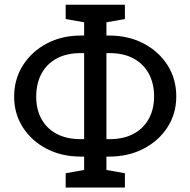

<svg xmlns="http://www.w3.org/2000/svg" viewBox="-20 -770 821 828"><path d="M263.2 38.6V-22.9L342.8 -37.1V-94.7H328.6Q246.1 -94.7 181.2 -128.4Q116.2 -162.1 78.6 -220.7Q41 -279.3 41 -353Q41 -428.7 78.9 -488.3Q116.7 -547.9 181.6 -582.3Q246.6 -616.7 328.6 -616.7H342.8V-673.8L263.2 -688V-749.5H518.6V-688L439 -673.8V-616.7H451.7Q533.7 -616.7 599.1 -582.5Q664.6 -548.3 702.4 -489Q740.2 -429.7 740.2 -354Q740.2 -280.3 702.4 -221.4Q664.6 -162.6 599.1 -128.7Q533.7 -94.7 451.7 -94.7H439V-37.1L518.6 -22.9V38.6ZM328.6 -169.9H342.8V-541H328.6Q267.1 -541 224.1 -517.6Q181.2 -494.1 158.7 -451.9Q136.2 -409.7 136.2 -353Q136.2 -298.3 158.7 -257.1Q181.2 -215.8 224.1 -192.9Q267.1 -169.9 328.6 -169.9ZM439 -169.9H452.6Q513.2 -169.9 556.2 -193.1Q599.1 -216.3 621.8 -257.8Q644.5 -299.3 644.5 -354Q644.5 -410.2 621.8 -452.1Q599.1 -494.1 556.2 -517.6Q513.2 -541 452.6 -541H439Z"/></svg>

Font: Roboto Slab LO
Style: Regular
Weight: 400
Designer: Google
Version: Version 2.000